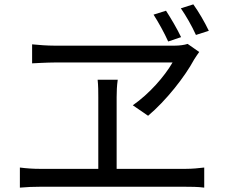

<svg xmlns="http://www.w3.org/2000/svg" viewBox="-20 -869 1040 879"><path d="M936 -728C917 -768 889 -816 865 -849L808 -831C832 -796 858 -751 877 -709ZM809 -699C791 -737 762 -786 740 -820L683 -802C706 -766 732 -719 750 -679ZM770 -583C733 -519 664 -440 588 -387L658 -339C740 -408 826 -517 869 -597C876 -609 884 -619 892 -631L839 -668C824 -663 801 -660 780 -660H229C195 -660 158 -663 127 -666V-579C127 -579 197 -583 233 -583ZM514 -96V-424C514 -450 515 -476 519 -504H427C430 -476 430 -448 430 -424V-96H162C133 -96 102 -98 71 -102V-10C103 -13 134 -14 162 -14H830C850 -14 888 -14 915 -10V-102C889 -99 861 -96 830 -96Z"/></svg>

Font: Noto Sans Mono CJK JP Regular
Style: Regular
Weight: 400
Designer: Ryoko NISHIZUKA (kana & ideographs); Paul D. Hunt (Latin, Greek & Cyrillic); Wenlong ZHANG (bopomofo); Sandoll Communica
Foundry: Adobe Systems Incorporated
Version: Version 1.004;PS 1.004;hotconv 1.0.82;makeotf.lib2.5.63406